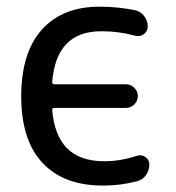

<svg xmlns="http://www.w3.org/2000/svg" viewBox="-20 -578 538 587"><path d="M139.6 -328.1Q138.7 -320.3 146.5 -320.3H365.2Q379.9 -320.3 390.6 -309.6Q401.4 -298.8 401.4 -284.2Q401.4 -269.5 390.6 -258.8Q379.9 -248 365.2 -248H146.5Q138.7 -248 139.6 -240.2Q146.5 -165 183.6 -126Q223.6 -85 298.8 -85Q347.7 -85 398.4 -101.6Q412.1 -106.4 424.3 -98.1Q436.5 -89.8 436.5 -75.2Q436.5 -56.6 425.8 -42Q415 -27.3 397.5 -23.4Q346.7 -10.7 298.8 -10.7Q296.9 -10.7 293.9 -10.7Q174.8 -10.7 109.9 -80.1Q44.9 -149.4 44.9 -283.2Q44.9 -417 107.9 -487.3Q170.9 -557.6 284.2 -557.6Q338.9 -557.6 392.6 -546.9Q410.2 -543 420.9 -528.8Q431.6 -514.6 431.6 -497.1Q431.6 -482.4 419.9 -473.6Q408.2 -464.8 393.6 -468.8Q342.8 -482.4 293.9 -482.4Q292 -482.4 289.1 -482.4Q152.3 -482.4 139.6 -328.1Z"/></svg>

Font: Gen Jyuu Gothic Regular
Style: Regular
Weight: 400
Designer: [Source Han Sans]
Ryoko NISHIZUKA  (kana & ideographs); Paul D. Hunt (Latin, Greek & Cyrillic); Wenlong ZHANG  (bopomofo
Version: Version 1.002.20150607